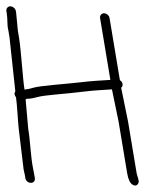

<svg xmlns="http://www.w3.org/2000/svg" viewBox="-27 -550 505 608"><path d="M-6.8 -515 -5.8 -509C-2 -486.5 -5.4 -472.8 -0.4 -453L3.2 -431L21.5 -261C19.4 -257.7 18.6 -254.3 19.2 -251C19.8 -247.7 21.3 -244.7 23.7 -242C26.8 -223.1 30 -161.9 32.2 -143L47.7 -14C49.9 -4.7 51.4 2.3 52.2 7L53.3 14C54.8 22.8 62.4 29 70.8 29C79.3 29 84.8 22.8 83.3 14L82.2 7C81.3 1.7 79.9 -5.5 78.1 -14.5C69.6 -56.3 69.5 -99.3 62.4 -142L54.4 -232C53.3 -238.2 57.8 -237 65.9 -237.5C71.6 -237.8 80.1 -239.5 91.5 -242.6C102.9 -245.7 122.5 -248.4 150.4 -250.8C178.2 -253.1 212.4 -256.7 253 -261.5C275.8 -264.2 305.8 -265.3 327.5 -267L348.7 -164L375.8 -1C379 18.2 384.8 30.2 393.1 35C401.3 39.7 407.5 37.9 411.4 29.5C414.8 22.2 407.3 7.6 405.8 -1L378.5 -165L356.7 -272C364.4 -278.2 362.2 -290.3 352.7 -296L319.9 -493C318.6 -500.9 310.3 -508 302.4 -508C294.5 -508 288.6 -500.9 289.9 -493L322.5 -297C286.3 -294.6 269.6 -294.3 225.1 -289.1C180.8 -283.9 102.4 -279 79.4 -272.4C69.4 -269.5 62.4 -267.8 58.5 -267.5C54.5 -267.2 51.9 -266.7 50.7 -266C44.8 -301.5 40 -390.2 33.2 -431L29.4 -454L24.2 -509L23.2 -515C21.9 -522.9 13.7 -530 5.7 -530C-2.2 -530 -8.1 -522.9 -6.8 -515Z"/></svg>

Font: MewTooHand
Style: Lta
Weight: 400
Designer: Mew Too, Robert Jablonski
Version: Version 0.77